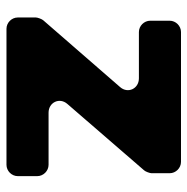

<svg xmlns="http://www.w3.org/2000/svg" viewBox="-13 -566 579 593"><g transform="rotate(90 276.5 -269.5)"><path d="M515 -448V-504C515 -523 499 -539 480 -539H79C60 -539 44 -523 44 -504V-444C44 -425 60 -409 79 -409H222C254 -409 270 -375 249 -351L43 -114C39 -110 34 -96 34 -91V-35C34 -16 50 0 69 0H489C508 0 524 -16 524 -35V-95C524 -114 508 -130 489 -130H328C296 -130 280 -164 301 -188L506 -425C510 -429 515 -443 515 -448Z"/></g></svg>

Font: Trueno
Style: RoundBd
Weight: 700
Designer: Julieta Ulanovsky, Jasper
Foundry: Julieta Ulanovsky, Cannot Into Space Fonts
Version: Version 3.001